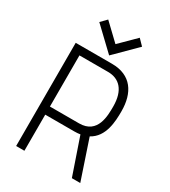

<svg xmlns="http://www.w3.org/2000/svg" viewBox="-218 -1021 1000 1128"><g transform="rotate(30 282.0 -457.0)"><path d="M513 0 424 -265C508 -310 512 -417 512 -486C512 -610 456 -700 324 -700H78V0H134V-245H331C345 -245 359 -246 371 -248L456 0ZM134 -300V-647H328C404 -647 456 -597 456 -486C456 -425 457 -300 332 -300ZM427 -875 389 -914 284 -810 175 -914 137 -875 285 -734Z"/></g></svg>

Font: Advent Pro
Style: Regular
Weight: 400
Designer: Andreas Kalpakidis
Foundry: Andreas Kalpakidis
Version: Version 2.002 2008